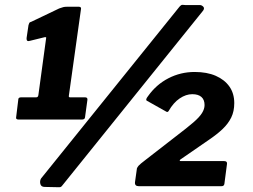

<svg xmlns="http://www.w3.org/2000/svg" viewBox="-20 -771 1047 795"><path d="M332 -368Q343 -368 342 -358L332 -285Q331 -276 319 -276H57Q44 -276 47 -287L56 -361Q57 -368 68 -368H130Q138 -368 139 -378L171 -613Q173 -618 165 -617L104 -602Q89 -597 90 -613L98 -667Q100 -674 101.5 -676.5Q103 -679 110 -681L225 -736Q236 -740 242 -741.5Q248 -743 256 -743H307Q318 -743 315 -731L265 -374Q264 -368 270 -368H332ZM238 -3Q233 4 227.5 4Q222 4 212 4L165 3Q150 3 147 -9.5Q144 -22 150 -32L723 -743Q731 -752 736 -751Q741 -750 748 -750H808Q815 -750 821.5 -743.5Q828 -737 821 -727ZM709 -207Q755 -242 780.5 -264Q806 -286 816.5 -303Q827 -320 827 -336Q827 -358 814 -369.5Q801 -381 776 -381Q750 -381 724 -363.5Q698 -346 678 -311Q674 -305 668 -309L588 -354Q581 -358 593 -373Q627 -421 677.5 -447Q728 -473 786 -473Q837 -473 873.5 -457Q910 -441 930 -412.5Q950 -384 950 -344Q950 -310 937.5 -284.5Q925 -259 902 -237Q879 -215 845 -192L729 -112Q724 -109 724 -106.5Q724 -104 728 -104H908Q921 -104 920 -93L909 -9Q908 -5 905.5 -2.5Q903 0 896 0H555Q537 0 539 -17L547 -74Q549 -79 554 -85Q559 -91 584 -110Z"/></svg>

Font: Libre Franklin Thin ExtraBold
Style: Italic
Weight: 800
Italic angle: -8°
Version: Version 2.000